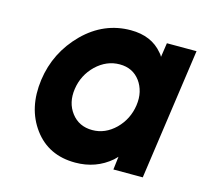

<svg xmlns="http://www.w3.org/2000/svg" viewBox="-82 -604 752 707"><g transform="rotate(15 293.5 -250.0)"><path d="M474 -500 466 -446Q464 -450 461.5 -453.5Q459 -457 456 -460Q413 -512 334 -512Q232 -512 155 -436Q77 -358 62 -250Q47 -140 103 -64Q159 12 261 12Q340 12 397 -37Q400 -40 403.5 -43.5Q407 -47 410 -50L404 0H516L587 -500ZM327 -380Q377 -380 405 -342Q418 -324 423.5 -301Q429 -278 425 -250Q421 -223 409.5 -200Q398 -177 379 -158Q340 -120 291 -120Q240 -120 211 -158Q182 -196 190 -250Q198 -304 237 -342Q277 -380 327 -380Z"/></g></svg>

Font: Unageo
Style: Bold-Italic
Weight: 700
Designer: Richard Sepsi
Foundry: Richard Sepsi
Version: Version 2.000